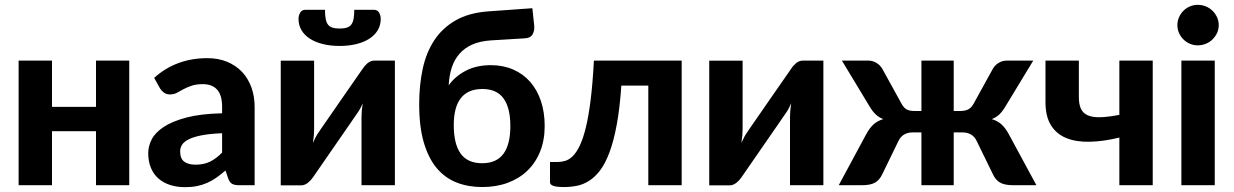

<svg xmlns="http://www.w3.org/2000/svg" viewBox="-20 -766 5104 794"><path d="M514.5 -515.5V0H377V-223.5H195V0H57V-515.5H195V-324H377V-515.5Z M970 0Q950.5 0 940.2 -5.5Q930 -11 923.5 -28.5L912.5 -61Q893 -44 874.8 -31.2Q856.5 -18.5 836.8 -9.8Q817 -1 794.8 3.5Q772.5 8 745.5 8Q711.5 8 683.5 -1Q655.5 -10 635.2 -27.8Q615 -45.5 604 -72Q593 -98.5 593 -133Q593 -161.5 607.5 -189.8Q622 -218 657.2 -241.2Q692.5 -264.5 751.2 -280Q810 -295.5 898.5 -297.5V-324Q898.5 -372.5 878 -395.2Q857.5 -418 819 -418Q790.5 -418 771.5 -411.2Q752.5 -404.5 738.2 -396.8Q724 -389 711.5 -382.2Q699 -375.5 682.5 -375.5Q668 -375.5 658.2 -382.8Q648.5 -390 642 -400L617.5 -444Q663 -485 718 -505.2Q773 -525.5 837 -525.5Q883 -525.5 919.2 -510.5Q955.5 -495.5 980.8 -468.8Q1006 -442 1019.5 -405Q1033 -368 1033 -324V0ZM788.5 -85Q822.5 -85 848 -97.2Q873.5 -109.5 898.5 -135V-215Q848 -213 814.5 -206.5Q781 -200 761.2 -190.2Q741.5 -180.5 733.2 -167.8Q725 -155 725 -140Q725 -110 741.8 -97.5Q758.5 -85 788.5 -85Z M1141 0ZM1141 0.5V-515H1279V-231.5Q1279 -219.5 1277.8 -204.8Q1276.5 -190 1274 -175Q1285.5 -201.5 1297.5 -218.5Q1298 -219.5 1306.2 -231.5Q1314.5 -243.5 1327.5 -262.2Q1340.5 -281 1356.8 -304.5Q1373 -328 1390 -352.5Q1429.5 -409.5 1480 -482Q1487.5 -494 1500.2 -504.8Q1513 -515.5 1529 -515.5H1613V0H1475V-283.5Q1475 -295 1476.2 -309.5Q1477.5 -324 1480 -338.5Q1468.5 -312.5 1456.5 -296.5Q1455.5 -295.5 1447.5 -283.5Q1439.5 -271.5 1426.5 -252.8Q1413.5 -234 1397.2 -210.5Q1381 -187 1364 -162.5Q1324.5 -105.5 1274.5 -33Q1270.5 -27 1265.2 -21.2Q1260 -15.5 1253.8 -10.5Q1247.5 -5.5 1240.5 -2.5Q1233.5 0.5 1225.5 0.5ZM1384.5 -648Q1402.5 -648 1414.2 -651.8Q1426 -655.5 1432.8 -664.5Q1439.5 -673.5 1442.2 -688.2Q1445 -703 1445 -725.5H1526.5Q1541 -725.5 1547.8 -713.5Q1554.5 -701.5 1554.5 -688Q1554.5 -662 1542.2 -641.2Q1530 -620.5 1507.5 -606Q1485 -591.5 1453.8 -583.8Q1422.5 -576 1384.5 -576Q1346.5 -576 1315.2 -583.8Q1284 -591.5 1261.5 -606Q1239 -620.5 1226.8 -641.2Q1214.5 -662 1214.5 -688Q1214.5 -701.5 1221.2 -713.5Q1228 -725.5 1242.5 -725.5H1324Q1324 -703 1326.8 -688.2Q1329.5 -673.5 1336.2 -664.5Q1343 -655.5 1354.8 -651.8Q1366.5 -648 1384.5 -648Z M2010.5 -599Q1965 -596 1933 -581.8Q1901 -567.5 1880 -543.5Q1859 -519.5 1848.2 -486.5Q1837.5 -453.5 1835.5 -413Q1861 -449.5 1905.2 -473Q1949.5 -496.5 2010 -496.5Q2061 -496.5 2102.2 -478.5Q2143.5 -460.5 2172.5 -427.5Q2201.5 -394.5 2217 -348Q2232.5 -301.5 2232.5 -245Q2232.5 -186.5 2213.8 -139.8Q2195 -93 2161 -60.2Q2127 -27.5 2079.5 -10Q2032 7.5 1974 7.5Q1916.5 7.5 1868.8 -11Q1821 -29.5 1786.5 -70.2Q1752 -111 1732.8 -176.2Q1713.5 -241.5 1713.5 -335Q1713.5 -412.5 1727.8 -480Q1742 -547.5 1775.5 -598.8Q1809 -650 1863.8 -681.5Q1918.5 -713 1999 -719L2181.5 -732L2189 -662Q2191.5 -639.5 2182.5 -624Q2173.5 -608.5 2150.5 -607.5ZM1974 -91Q2033 -91 2061.8 -129.8Q2090.5 -168.5 2090.5 -244.5Q2090.5 -320.5 2062.2 -359.2Q2034 -398 1975 -398Q1856.5 -398 1856.5 -248.5Q1856.5 -170.5 1885 -130.8Q1913.5 -91 1974 -91Z M2799 -515.5V0H2661V-412H2549.5Q2543 -318 2530.5 -250.5Q2518 -183 2500.5 -136.2Q2483 -89.5 2461.5 -61.2Q2440 -33 2415.5 -17.8Q2391 -2.5 2365 2.5Q2339 7.5 2312.5 7.5Q2281.5 7.5 2268 2.5Q2254.5 -2.5 2254.5 -12V-96H2285.5Q2301.5 -96 2317.5 -100.8Q2333.5 -105.5 2348.8 -120.5Q2364 -135.5 2377.5 -163.5Q2391 -191.5 2402.5 -238Q2414 -284.5 2422.5 -352.5Q2431 -420.5 2436 -515.5Z M2913 0.5V-515H3051V-231.5Q3051 -219.5 3049.8 -204.8Q3048.5 -190 3046 -175Q3057.5 -201.5 3069.5 -218.5Q3070 -219.5 3078.2 -231.5Q3086.5 -243.5 3099.5 -262.2Q3112.5 -281 3128.8 -304.5Q3145 -328 3162 -352.5Q3201.5 -409.5 3252 -482Q3259.5 -494 3272.2 -504.8Q3285 -515.5 3301 -515.5H3385V0H3247V-283.5Q3247 -295 3248.2 -309.5Q3249.5 -324 3252 -338.5Q3240.5 -312.5 3228.5 -296.5Q3227.5 -295.5 3219.5 -283.5Q3211.5 -271.5 3198.5 -252.8Q3185.5 -234 3169.2 -210.5Q3153 -187 3136 -162.5Q3096.5 -105.5 3046.5 -33Q3042.5 -27 3037.2 -21.2Q3032 -15.5 3025.8 -10.5Q3019.5 -5.5 3012.5 -2.5Q3005.5 0.5 2997.5 0.5Z M3708 -337.5Q3716.5 -321.5 3728.2 -314.2Q3740 -307 3761 -307H3790.5V-515.5H3924V-307H3951Q3972 -307 3985 -314.2Q3998 -321.5 4006.5 -337.5L4085 -480Q4093.5 -496 4109.5 -505.8Q4125.5 -515.5 4144.5 -515.5H4253L4138 -326Q4126 -305.5 4113 -293Q4100 -280.5 4081.5 -273.5Q4107 -265.5 4122.8 -250.5Q4138.5 -235.5 4151 -212.5L4266 0H4171Q4134.5 0 4115.5 -11Q4096.5 -22 4085.5 -46.5L4019 -183Q4010.5 -201 3995.2 -209.8Q3980 -218.5 3960.5 -218.5H3924V0H3790.5V-218.5H3754Q3734.5 -218.5 3719.2 -209.8Q3704 -201 3695.5 -183L3629 -46.5Q3618 -22 3599 -11Q3580 0 3543.5 0H3448.5L3563 -212.5Q3575.5 -235.5 3591.2 -250.5Q3607 -265.5 3632.5 -273.5Q3614.5 -280.5 3601.5 -292.8Q3588.5 -305 3576 -326L3461.5 -515.5H3570Q3589 -515.5 3604.8 -505.8Q3620.5 -496 3629.5 -480Z M4747 0H4609V-197Q4542.5 -181 4486.5 -179.8Q4430.5 -178.5 4389.8 -195Q4349 -211.5 4326.2 -248Q4303.5 -284.5 4303.5 -344V-515.5H4441.5V-364.5Q4441.5 -335 4450 -316.5Q4458.5 -298 4478.2 -289.2Q4498 -280.5 4530 -281.2Q4562 -282 4609 -291V-515.5H4747Z M5003.5 -515.5V0H4865.5V-515.5ZM5020 -662Q5020 -644.5 5013 -629.5Q5006 -614.5 4994.2 -603Q4982.5 -591.5 4966.8 -585Q4951 -578.5 4933 -578.5Q4916 -578.5 4900.8 -585Q4885.5 -591.5 4874 -603Q4862.5 -614.5 4855.8 -629.5Q4849 -644.5 4849 -662Q4849 -679.5 4855.8 -694.8Q4862.5 -710 4874 -721.5Q4885.5 -733 4900.8 -739.5Q4916 -746 4933 -746Q4951 -746 4966.8 -739.5Q4982.5 -733 4994.2 -721.5Q5006 -710 5013 -694.8Q5020 -679.5 5020 -662Z"/></svg>

Font: Lato Heavy
Style: Regular
Weight: 800
Designer: Lukasz Dziedzic
Foundry: tyPoland Lukasz Dziedzic
Version: Version 2.007; 2014-02-27